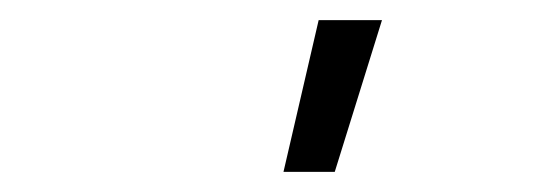

<svg xmlns="http://www.w3.org/2000/svg" viewBox="-20 -771 540 191"><path d="M262 -600 297 -751H360L313 -600Z"/></svg>

Font: Iosevka Light
Style: Italic
Weight: 300
Italic angle: -9°
Monospace: yes
Designer: Belleve Invis
Foundry: Belleve Invis
Version: Version 32.5.0; ttfautohint (v1.8.4)